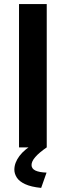

<svg xmlns="http://www.w3.org/2000/svg" viewBox="-20 -730 326 951"><path d="M74.2 0V-710H211.5V0ZM51.1 110.6Q51.1 76.3 76.3 42.6Q101.5 8.9 153.1 -20.7H194.7L211.5 0Q173.7 26 155 47.6Q136.2 69.2 136.2 87.3Q136.2 105.5 155.4 114.7Q174.6 123.8 210.6 124.9L183.9 200.7Q134 195.8 104.6 182.1Q75.3 168.5 63.2 149.4Q51.1 130.3 51.1 110.6Z"/></svg>

Font: Raleway Thin
Style: Regular
Weight: 100
Designer: Matt McInerney, Pablo Impallari, Rodrigo Fuenzalida
Foundry: Matt McInerney, Pablo Impallari, Rodrigo Fuenzalida
Version: Version 4.026